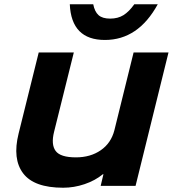

<svg xmlns="http://www.w3.org/2000/svg" viewBox="-20 -878 817 908"><path d="M776.9 -629.9 621.1 1H456.1L469.2 -54.2H466.8Q429.7 -23.9 379.9 -7.1Q330.1 9.8 278.8 9.8Q141.1 9.8 89.6 -58.1Q38.1 -126 67.9 -246.1L163.1 -629.9H329.1L235.8 -254.9Q220.7 -194.3 243.2 -164.1Q265.6 -133.8 338.9 -133.8Q407.7 -133.8 456.5 -167.5Q505.4 -201.2 521 -262.2L611.8 -629.9ZM615.2 -857.9H726.1Q633.8 -689 476.1 -689Q317.4 -689 310.1 -857.9H420.9Q427.7 -822.8 446 -806.4Q464.4 -790 501 -790Q537.6 -790 564 -806.4Q590.3 -822.8 615.2 -857.9Z"/></svg>

Font: Sinkin Sans 700 Bold Italic
Style: Bold Italic
Weight: 700
Italic angle: -112°
Designer: Keith Bates
Foundry: K-Type
Version: Sinkin Sans (version 1.0)  by Keith Bates   •   © 2014   www